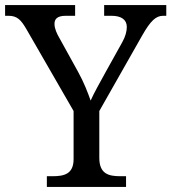

<svg xmlns="http://www.w3.org/2000/svg" viewBox="-25 -734 673 754"><path d="M159 0H470V-42H447C402 -42 365 -51 365 -114V-298L533 -594C567 -654 588 -672 616 -672H628V-714H384V-672H413C451 -672 473 -657 473 -628C473 -612 468 -591 455 -568L391 -453C368 -411 343 -367 331 -339C320 -370 304 -412 281 -453L207 -587C199 -601 189 -621 189 -640C189 -657 197 -672 233 -672H270V-714H-5V-672H8C42 -672 57 -657 79 -619L264 -298V-109C264 -50 226 -42 182 -42H159Z"/></svg>

Font: Noto Fangsong KSS Vertical
Style: Regular
Weight: 400
Designer: LIU Zhao, ZHANG Congyu, Kushim JIANG
Foundry: Guyu Beijing Co. Ltd.
Version: Version 1.000;November 16, 2022;FontCreator 11.5.0.2427 64-b